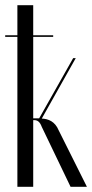

<svg xmlns="http://www.w3.org/2000/svg" viewBox="-22 -720 355 740"><path d="M250 0H313L204 -218C190 -252 164 -262 139 -263L270 -496H260L129 -264H106V-578H183V-584H106V-700H45V-584H-2V-578H45V0H106V-257H110C123 -257 132 -250 139 -231Z"/></svg>

Font: Moniqa Display
Style: Regular
Weight: 400
Designer: Rajesh Rajput
Foundry: Rajesh Rajput
Version: Version 1.000